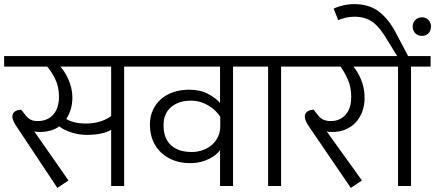

<svg xmlns="http://www.w3.org/2000/svg" viewBox="-30 -902 2110 931"><path d="M302 -27 248 9 60 -274Q43 -298 36.5 -312Q30 -326 30 -337Q30 -353 42.5 -361.5Q55 -370 73 -370L90 -348Q104 -329 118 -322Q132 -315 153 -315Q200 -315 228 -346Q256 -377 256 -433Q256 -482 237.5 -519Q219 -556 199 -579H-10V-630H667V-579H572V0H509V-272Q489 -261 460 -254.5Q431 -248 389 -248Q354 -248 318.5 -259Q283 -270 257 -289Q220 -262 161 -262Q146 -262 136 -265ZM383 -303Q426 -303 458 -313.5Q490 -324 509 -340V-579H263Q272 -569 282.5 -553Q293 -537 301.5 -517.5Q310 -498 315.5 -476Q321 -454 321 -430Q321 -369 291 -325Q330 -303 383 -303Z M887 -467Q941 -467 978.5 -447Q1016 -427 1037 -403V-579H647V-630H1195V-579H1100V0H1037V-174Q1029 -163 1016 -152Q1003 -141 985 -132Q967 -123 944 -117Q921 -111 891 -111Q850 -111 815 -123.5Q780 -136 753.5 -160Q727 -184 712 -218.5Q697 -253 697 -298Q697 -337 711.5 -368.5Q726 -400 751.5 -422Q777 -444 811.5 -455.5Q846 -467 887 -467ZM1038 -336Q1029 -350 1015 -364Q1001 -378 983 -389Q965 -400 943 -407Q921 -414 896 -414Q837 -414 800 -383Q763 -352 763 -295Q763 -231 799 -198Q835 -165 900 -165Q929 -165 954.5 -174.5Q980 -184 998.5 -200.5Q1017 -217 1027.5 -240Q1038 -263 1038 -290Z M1270 -579H1175V-630H1428V-579H1333V0H1270Z M1725 -27 1671 9 1478 -274Q1461 -298 1454.5 -312Q1448 -326 1448 -337Q1448 -353 1461 -361.5Q1474 -370 1491 -370L1508 -348Q1522 -329 1537.5 -322Q1553 -315 1574 -315Q1618 -315 1645.5 -345.5Q1673 -376 1673 -432Q1673 -481 1656 -518Q1639 -555 1621 -579H1408V-630H1825V-579H1684Q1693 -568 1702.5 -552.5Q1712 -537 1720 -518Q1728 -499 1733 -476.5Q1738 -454 1738 -429Q1738 -391 1726.5 -360.5Q1715 -330 1694.5 -308Q1674 -286 1645 -274Q1616 -262 1581 -262Q1574 -262 1566.5 -262.5Q1559 -263 1554 -265Z M1588 -860Q1605 -869 1632.5 -875.5Q1660 -882 1688 -882Q1760 -882 1807 -846Q1854 -810 1889 -744L1949 -630H2058V-579H1963V0H1900V-579H1805V-630H1896L1843 -716Q1828 -741 1812.5 -760.5Q1797 -780 1779 -793.5Q1761 -807 1738.5 -814Q1716 -821 1688 -821Q1667 -821 1645.5 -816Q1624 -811 1610 -804ZM1971 -774Q1971 -791 1983.5 -804.5Q1996 -818 2016 -818Q2036 -818 2048 -804.5Q2060 -791 2060 -774Q2060 -754 2048 -741Q2036 -728 2016 -728Q1996 -728 1983.5 -741Q1971 -754 1971 -774Z"/></svg>

Font: Ek Mukta Light
Style: Regular
Weight: 300
Designer: Girish Dalvi and Yashodeep Gholap
Foundry: Ek Type
Version: Version 2.538;PS 1.002;hotconv 16.6.51;makeotf.lib2.5.65220;